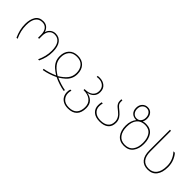

<svg xmlns="http://www.w3.org/2000/svg" viewBox="153 -1941 3357 3357"><g transform="rotate(45 1831.0 -262.5)"><path d="M64 -277Q64 -390 109.5 -464Q155 -538 257 -538Q317 -538 355 -505.5Q393 -473 408 -422H410Q423 -471 464.5 -504.5Q506 -538 562 -538Q650 -538 701.5 -471Q753 -404 753 -277Q753 -199 737 -134.5Q721 -70 689 0H662Q694 -72 710 -137.5Q726 -203 726 -277Q726 -393 683.5 -453Q641 -513 561 -513Q496 -513 458.5 -466.5Q421 -420 421 -343V-266H395V-343Q395 -421 359 -467Q323 -513 256 -513Q174 -513 132.5 -451.5Q91 -390 91 -277Q91 -204 107 -136.5Q123 -69 155 0H128Q97 -68 80.5 -135Q64 -202 64 -277Z M847 49Q959 30 1084 -24Q1022 -64 980.5 -101Q939 -138 914 -189Q889 -240 889 -307Q889 -412 948 -475Q1007 -538 1111 -538Q1215 -538 1274 -475Q1333 -412 1333 -307Q1333 -240 1308 -189Q1283 -138 1241.5 -101Q1200 -64 1138 -24Q1263 30 1375 49L1369 74Q1235 50 1111 -10Q987 50 853 74ZM1306 -307Q1306 -398 1257 -455.5Q1208 -513 1111 -513Q1014 -513 965 -455.5Q916 -398 916 -307Q916 -221 964 -158Q1012 -95 1111 -35Q1210 -95 1258 -158Q1306 -221 1306 -307Z M1423 45Q1423 6 1434 -25H1462Q1450 13 1450 45Q1450 117 1497.5 166Q1545 215 1637 215Q1737 215 1786 161Q1835 107 1835 8Q1835 -83 1774 -132.5Q1713 -182 1614 -182H1604V-207H1615Q1709 -207 1760 -249.5Q1811 -292 1811 -364Q1811 -434 1765.5 -473Q1720 -512 1648 -512Q1620 -512 1604 -508V-533Q1624 -536 1650 -536Q1731 -536 1784.5 -491.5Q1838 -447 1838 -364Q1838 -292 1792.5 -247Q1747 -202 1679 -195Q1760 -184 1811 -133.5Q1862 -83 1862 8Q1862 122 1804.5 181Q1747 240 1637 240Q1567 240 1519 214Q1471 188 1447 144Q1423 100 1423 45Z M1970 -176Q1970 -215 1979 -255H2007Q1997 -213 1997 -176Q1997 -104 2048.5 -59.5Q2100 -15 2190 -15Q2281 -15 2333 -56.5Q2385 -98 2385 -181Q2385 -275 2293 -345Q2253 -376 2232.5 -394.5Q2212 -413 2198.5 -438.5Q2185 -464 2185 -498V-536H2211V-498Q2211 -459 2230 -435Q2249 -411 2292 -378Q2291 -379 2309 -364Q2356 -326 2384 -282Q2412 -238 2412 -181Q2412 -87 2354.5 -38.5Q2297 10 2190 10Q2085 10 2027.5 -41Q1970 -92 1970 -176Z M2563 -264Q2563 -325 2579.5 -375.5Q2596 -426 2626 -462Q2553 -462 2512.5 -502.5Q2472 -543 2472 -613Q2472 -681 2511.5 -723Q2551 -765 2611 -765Q2674 -765 2709.5 -722Q2745 -679 2745 -613Q2745 -564 2723 -527Q2756 -538 2796 -538Q2909 -538 2964 -462.5Q3019 -387 3019 -264Q3019 -142 2961 -66Q2903 10 2790 10Q2680 10 2621.5 -65.5Q2563 -141 2563 -264ZM2718 -613Q2718 -667 2689 -703.5Q2660 -740 2611 -740Q2563 -740 2531 -705.5Q2499 -671 2499 -613Q2499 -558 2529.5 -522.5Q2560 -487 2608 -487Q2658 -487 2688 -522.5Q2718 -558 2718 -613ZM2992 -264Q2992 -376 2944 -444.5Q2896 -513 2796 -513Q2698 -513 2644 -447.5Q2590 -382 2590 -264Q2590 -150 2641 -82.5Q2692 -15 2790 -15Q2891 -15 2941.5 -82.5Q2992 -150 2992 -264Z M3163 -252V-760H3189V-252Q3189 -134 3237 -74.5Q3285 -15 3378 -15Q3472 -15 3524 -82Q3576 -149 3576 -276Q3576 -358 3546 -425Q3516 -492 3472 -536H3508Q3546 -496 3574.5 -427Q3603 -358 3603 -276Q3603 -139 3545 -64.5Q3487 10 3378 10Q3273 10 3218 -56Q3163 -122 3163 -252Z"/></g></svg>

Font: Noto Sans Georgian Thin
Style: Regular
Weight: 250
Designer: Monotype Design team
Foundry: Monotype Imaging Inc.
Version: Version 1.000